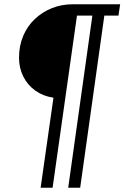

<svg xmlns="http://www.w3.org/2000/svg" viewBox="-20 -706 582 898"><path d="M170 172 230 -249Q182 -256 145.5 -282Q109 -308 89 -348Q69 -388 69 -436Q69 -492 88.5 -538Q108 -584 143 -617Q178 -650 223 -668Q268 -686 320 -686H542L534 -633H468L355 172H299L412 -633H340L226 172Z"/></svg>

Font: Chivo Medium ExtraLight
Style: Italic
Weight: 250
Italic angle: -8.05°
Version: Version 2.002